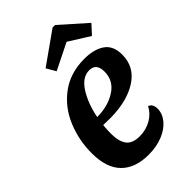

<svg xmlns="http://www.w3.org/2000/svg" viewBox="-230 -828 931 931"><g transform="rotate(-45 235.0 -363.0)"><path d="M467 -414Q467 -331 397 -285Q327 -239 213 -237L160 -238Q157 -208 157 -182Q157 -128 177.5 -101Q198 -74 247 -74Q290 -74 325.5 -94Q361 -114 379 -149Q403 -141 403 -107Q403 -74 379 -44.5Q355 -15 312 2.5Q269 20 214 20Q123 20 73.5 -30Q24 -80 24 -181Q24 -270 57.5 -350Q91 -430 158.5 -480Q226 -530 323 -530Q388 -530 427.5 -503Q467 -476 467 -414ZM167 -286Q242 -286 295 -320.5Q348 -355 348 -417Q348 -474 300 -474Q252 -474 217 -419Q182 -364 167 -286ZM185 -582 157 -630 321 -746H338L470 -629L427 -582L320 -649Z"/></g></svg>

Font: Sansita Medium Italic
Style: Regular
Weight: 500
Italic angle: -11°
Designer: Pablo Cosgaya
Foundry: Omnibus-Type
Version: Version 1.006